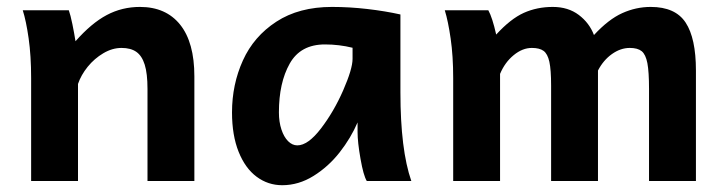

<svg xmlns="http://www.w3.org/2000/svg" viewBox="-20 -528 2121 560"><path d="M410.2 -268.6Q410.2 -313.5 402.1 -339.4Q394 -365.2 377.7 -376.7Q361.3 -388.2 334.5 -388.2Q307.6 -388.2 281.5 -372.8Q255.4 -357.4 235.8 -333.3Q216.3 -309.1 207.5 -283.2V0H70.8V-300.3Q70.8 -365.2 63.5 -416.3Q56.2 -467.3 46.4 -498H180.7Q185.5 -484.9 191.2 -457.3Q196.8 -429.7 200.2 -407.7Q246.6 -460.4 291.3 -484.1Q335.9 -507.8 388.2 -507.8Q463.9 -507.8 505.4 -456.1Q546.9 -404.3 546.9 -305.2V0H410.2Z M1022.9 -143.1V-170.9Q1003.4 -125.5 970.7 -83.7Q938 -42 894.5 -14.9Q851.1 12.2 803.2 12.2Q761.7 12.2 728.5 -12.5Q695.3 -37.1 676 -85.2Q656.7 -133.3 656.7 -200.2Q656.7 -281.7 688.5 -351.8Q720.2 -421.9 786.1 -464.8Q852.1 -507.8 948.2 -507.8Q999.5 -507.8 1051.8 -501.7Q1104 -495.6 1147.9 -485.8V-258.8Q1147.9 -91.3 1179.7 0H1049.8Q1040 -16.1 1031.5 -64.7Q1022.9 -113.3 1022.9 -143.1ZM927.7 -398.4Q856.4 -398.4 825 -342.5Q793.5 -286.6 793.5 -200.2Q793.5 -172.4 800.8 -150.4Q808.1 -128.4 820.3 -116.2Q832.5 -104 847.2 -104Q878.4 -104 916 -153.1Q953.6 -202.1 981 -264.6Q1008.3 -327.1 1008.3 -356.4V-388.7Q969.2 -398.4 927.7 -398.4Z M1724.1 0H1587.4V-278.3Q1587.4 -324.7 1582.3 -347.9Q1577.1 -371.1 1565.4 -379.6Q1553.7 -388.2 1531.2 -388.2Q1503.9 -388.2 1478.3 -367.2Q1452.6 -346.2 1438.5 -312.5V0H1301.8V-300.3Q1301.8 -364.7 1294.4 -415.5Q1287.1 -466.3 1277.3 -498H1404.3Q1416 -477.1 1427.2 -427.2Q1469.2 -473.1 1507.8 -490.5Q1546.4 -507.8 1592.3 -507.8Q1637.2 -507.8 1668.2 -484.4Q1699.2 -460.9 1712.4 -425.8Q1754.9 -471.7 1794.9 -489.7Q1835 -507.8 1877.9 -507.8Q1949.7 -507.8 1979.7 -462.2Q2009.8 -416.5 2009.8 -322.3V0H1873V-268.6Q1873 -318.4 1868.2 -343.8Q1863.3 -369.1 1851.6 -378.7Q1839.8 -388.2 1816.9 -388.2Q1790 -388.2 1764.9 -370.4Q1739.7 -352.5 1724.1 -322.3Z"/></svg>

Font: Lesson One
Style: Bold
Weight: 700
Designer: But Ko, Victor Gaultney, Annie Olsen, Julie Remington, Don Collingsworth, Eric Hays, Becca Hirsbrunner
Version: Version 1.100